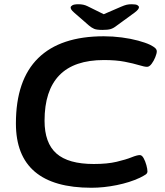

<svg xmlns="http://www.w3.org/2000/svg" viewBox="-20 -878 780 905"><path d="M411 7Q55 7 55 -296Q55 -501 160 -604Q265 -707 469 -707Q512 -707 554 -701.5Q596 -696 631 -686.5Q666 -677 687 -667Q705 -658 712 -651Q719 -644 719 -636Q719 -626 712 -608.5Q705 -591 694.5 -577Q684 -563 673 -563Q661 -563 635 -571Q609 -579 568 -587Q527 -595 470 -595Q329 -595 259.5 -523Q190 -451 190 -309Q190 -204 246 -154.5Q302 -105 422 -105Q486 -105 530 -115.5Q574 -126 600 -136.5Q626 -147 639 -147Q649 -147 657 -132.5Q665 -118 670 -99.5Q675 -81 675 -70Q675 -61 666 -55Q657 -49 639 -40Q592 -18 530.5 -5.5Q469 7 411 7ZM601 -858Q621 -858 628 -853.5Q635 -849 635 -844Q635 -834 615 -819L530 -757Q515 -745 501.5 -741Q488 -737 463 -737Q436 -737 424 -742Q412 -747 399 -758L329 -819Q318 -829 315.5 -834Q313 -839 313 -843Q313 -848 321 -853Q329 -858 350 -858Q374 -858 392 -849L469 -811L550 -846Q566 -853 576.5 -855.5Q587 -858 601 -858Z"/></svg>

Font: Asap Expanded Expanded SemiBold
Style: Italic
Weight: 600
Width: 7
Italic angle: -6°
Designer: Pablo Cosgaya
Foundry: Omnibus-Type
Version: Version 3.001; ttfautohint (v1.8.4.7-5d5b)